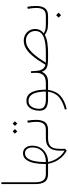

<svg xmlns="http://www.w3.org/2000/svg" viewBox="834 -1516 940 2647"><g transform="rotate(-90 1303.5 -193.0)"><path d="M88.9 -643.1H113.8V-176.3Q113.8 -99.6 141.4 -64.9Q168.9 -30.3 227.1 -30.3H256.8V0H227.1Q150.9 0 119.9 -44.9Q88.9 -89.8 88.9 -174.3Z M237.3 0V-30.3H365.7V-52.7Q365.7 -129.9 380.1 -196.5Q394.5 -263.2 427 -304.2Q459.5 -345.2 513.2 -345.2Q563 -345.2 590.6 -309.3Q618.2 -273.4 618.2 -218.3Q618.2 -152.3 588.4 -103Q558.6 -53.7 507.6 -26.6Q456.5 0.5 392.6 0.5Q397.5 29.8 414.8 72Q432.1 114.3 465.1 156.2Q498 198.2 549.3 227.1Q544.9 149.4 556.6 91.6Q568.4 33.7 607.7 1.7Q647 -30.3 724.6 -30.3H754.9V0H724.6Q670.4 0 639.6 14.9Q608.9 29.8 594.7 55.9Q580.6 82 577.1 116Q573.7 149.9 573.7 188Q573.7 195.8 574.5 210.7Q575.2 225.6 575.7 234.9L549.3 256.8Q491.7 225.6 454.3 182.4Q417 139.2 396.2 91.6Q375.5 43.9 368.2 0ZM512.2 -317.9Q469.2 -317.9 442.9 -280.5Q416.5 -243.2 404.5 -182.9Q392.6 -122.6 392.6 -52.7V-29.8Q487.8 -29.8 540.5 -80.6Q593.3 -131.3 593.3 -218.3Q593.3 -259.3 573.7 -288.6Q554.2 -317.9 512.2 -317.9Z M922.9 -487.8 954.6 -456.5 922.9 -424.3 891.1 -456.5ZM815.4 -487.8 847.2 -456.5 815.4 -424.3 783.7 -456.5ZM735.4 -30.3H835Q898.4 -30.3 922.6 -64.5Q946.8 -98.6 946.8 -159.7Q946.8 -184.6 943.4 -217Q939.9 -249.5 934.6 -278.8L962.9 -286.1Q968.3 -259.3 971.2 -226.1Q974.1 -192.9 974.1 -167.5Q974.1 -87.9 943.4 -43.9Q912.6 0 835.9 0H735.4Z M1234.9 -298.3Q1284.7 -298.3 1315.4 -273.9Q1346.2 -249.5 1362.5 -209.5Q1378.9 -169.4 1384.8 -122.6Q1390.6 -75.7 1390.6 -30.3H1477.1V0H1388.2Q1370.6 110.8 1306.6 169.4Q1242.7 228 1125 256.8L1115.2 232.4Q1221.7 205.1 1285.2 151.9Q1348.6 98.6 1362.8 0H1255.9Q1182.1 0 1141.1 -26.4Q1100.1 -52.7 1100.1 -120.6Q1100.1 -166.5 1115 -207Q1129.9 -247.6 1159.7 -272.9Q1189.5 -298.3 1234.9 -298.3ZM1251 -30.3H1364.7Q1364.3 -68.8 1359.1 -110.4Q1354 -151.9 1340.6 -188Q1327.1 -224.1 1301.5 -246.6Q1275.9 -269 1233.9 -269Q1195.8 -269 1172.1 -246.8Q1148.4 -224.6 1137.5 -191.2Q1126.5 -157.7 1126.5 -123.5Q1126.5 -69.8 1161.6 -50Q1196.8 -30.3 1251 -30.3Z M1895.5 0H1835.4Q1786.6 0 1746.8 -4.2Q1707 -8.3 1679.2 -26.6Q1651.4 -44.9 1637.2 -86.9Q1617.7 -42.5 1583.3 -21.2Q1548.8 0 1487.8 0H1457.5V-30.3H1488.3Q1558.6 -32.7 1590.6 -66.4Q1622.6 -100.1 1622.6 -168Q1622.6 -185.5 1621.6 -200.2Q1620.6 -214.8 1619.6 -233.4L1643.6 -236.3L1650.4 -151.9Q1654.3 -105 1674.6 -75.2Q1694.8 -45.4 1733.9 -35.6Q1764.2 -87.4 1799.8 -140.1Q1835.4 -192.9 1876.5 -237.1Q1917.5 -281.2 1964.6 -308.1Q2011.7 -335 2065.4 -335Q2111.8 -335 2148.2 -314.5Q2184.6 -293.9 2205.6 -259Q2226.6 -224.1 2226.6 -181.6Q2226.6 -136.2 2210.2 -107.7Q2193.8 -79.1 2166.5 -57.6Q2190.9 -45.9 2208.7 -40Q2226.6 -34.2 2248.8 -32.2Q2271 -30.3 2307.1 -30.3H2336.9V0H2307.1Q2244.1 0 2209.2 -11.7Q2174.3 -23.4 2145.5 -45.4Q2098.1 -18.1 2033.4 -9Q1968.8 0 1895.5 0ZM2068.8 -304.7Q2019 -304.7 1974.9 -278.3Q1930.7 -252 1892.3 -210.2Q1854 -168.5 1821.5 -120.6Q1789.1 -72.8 1761.7 -30.3H1893.6Q1947.8 -30.3 2001.7 -35.2Q2055.7 -40 2100.3 -54.7Q2145 -69.3 2172.1 -98.4Q2199.2 -127.4 2199.2 -175.8Q2199.2 -232.4 2161.4 -268.6Q2123.5 -304.7 2068.8 -304.7Z M2316.9 -30.3H2405.3Q2468.8 -30.3 2492.9 -64.5Q2517.1 -98.6 2517.1 -159.7Q2517.1 -184.6 2513.7 -217Q2510.3 -249.5 2504.9 -278.8L2533.2 -286.1Q2538.6 -259.3 2541.5 -226.1Q2544.4 -192.9 2544.4 -167.5Q2544.4 -87.9 2513.7 -43.9Q2482.9 0 2406.2 0H2316.9ZM2417.5 111.3 2451.7 145.5 2417.5 179.7 2383.3 145.5Z"/></g></svg>

Font: Vazirmatn FD NL Thin
Style: Regular
Weight: 100
Designer: Saber Rastikerdar
Foundry: Saber Rastikerdar
Version: Version 33.003